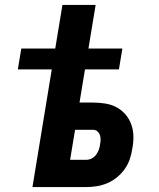

<svg xmlns="http://www.w3.org/2000/svg" viewBox="-20 -755 640 775"><path d="M111 0 189 -475H52L66 -559H203L232 -735H366L337 -559H474L460 -475H323L301 -341H356Q381 -341 405.5 -337Q430 -333 450.5 -322Q471 -311 486.5 -293Q502 -275 510 -252.5Q518 -230 518.5 -205Q519 -180 514 -155Q511 -134 504 -113Q497 -92 484 -73.5Q471 -55 453 -40Q435 -25 414 -16Q393 -7 371.5 -3.5Q350 0 329 0ZM329 -110Q340 -110 350.5 -115.5Q361 -121 368 -130.5Q375 -140 379 -151Q383 -162 384 -173Q386 -183 386 -192.5Q386 -202 383 -210.5Q380 -219 373 -225Q366 -231 356 -231H283L263 -110Z"/></svg>

Font: Iosevka XBd Ex Obl
Style: Regular
Weight: 800
Width: 7
Italic angle: -9°
Monospace: yes
Designer: Belleve Invis
Foundry: Belleve Invis
Version: Version 32.5.0; ttfautohint (v1.8.4)